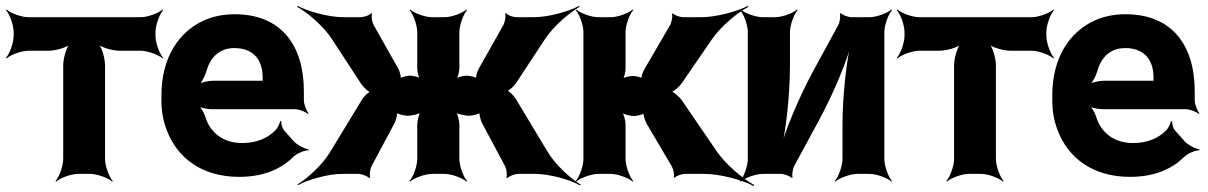

<svg xmlns="http://www.w3.org/2000/svg" viewBox="-31 -586 4071 647"><path d="M493 -465V-478C493 -502 507 -539 519 -552L517 -554C504 -542 467 -528 443 -528H65C41 -528 4 -542 -9 -554L-11 -552C1 -539 15 -502 15 -478V-465C15 -441 1 -404 -11 -391L-9 -389C4 -401 41 -415 65 -415H132C156 -415 196 -426 208 -439L206 -441C193 -429 182 -389 182 -365V-50C182 -26 168 11 156 24L158 26C171 14 208 0 232 0H273C297 0 334 14 347 26L349 24C337 11 323 -26 323 -50V-365C323 -389 312 -429 299 -441L297 -439C309 -426 349 -415 373 -415H443C467 -415 504 -401 517 -389L519 -391C507 -404 493 -441 493 -465Z M760 -538C722 -538 688 -531 658 -518C570 -479 513 -390 513 -265V-246C513 -211 519 -178 531 -147C566 -55 648 10 775 10C856 10 916 -16 957 -57C969 -69 996 -80 1008 -79L1009 -83C996 -84 969 -98 958 -111L927 -146C920 -154 916 -169 917 -177L913 -178C912 -170 904 -153 896 -146C870 -120 833 -104 785 -104C720 -104 677 -140 661 -192C657 -206 645 -226 636 -233L634 -229C643 -223 667 -218 683 -218H963C977 -218 999 -209 1007 -202L1009 -204C1002 -212 993 -234 993 -248V-278C993 -434 916 -538 760 -538ZM854 -326V-320C854 -317 854 -311 856 -310L858 -312C857 -314 851 -314 848 -314H688C671 -314 644 -308 634 -301L637 -297C647 -305 659 -328 664 -344C676 -389 705 -424 759 -424C820 -424 854 -387 854 -326Z M1594 -170 1671 -26C1676 -17 1679 6 1675 12L1679 14C1683 8 1705 0 1715 0H1772C1822 0 1891 20 1924 39L1926 36C1893 17 1840 -31 1814 -75L1707 -253C1701 -263 1683 -282 1674 -282V-278C1683 -278 1702 -297 1708 -306L1806 -455C1834 -498 1889 -544 1922 -563L1920 -566C1887 -548 1818 -528 1767 -528H1709C1699 -528 1678 -535 1674 -542L1671 -540C1675 -533 1670 -511 1666 -503L1582 -354C1577 -346 1571 -324 1574 -319L1577 -321C1574 -326 1552 -331 1543 -331C1531 -331 1509 -326 1503 -319L1505 -317C1512 -323 1517 -345 1517 -357V-478C1517 -502 1531 -539 1543 -552L1541 -554C1528 -542 1491 -528 1467 -528H1425C1401 -528 1364 -542 1351 -554L1349 -552C1361 -539 1375 -502 1375 -478V-357C1375 -344 1380 -323 1386 -317L1389 -320C1383 -326 1362 -331 1350 -331C1341 -331 1319 -326 1316 -321L1319 -319C1322 -324 1316 -346 1312 -353L1228 -502C1223 -511 1219 -533 1223 -540L1220 -542C1216 -535 1195 -528 1185 -528H1127C1075 -528 1006 -548 972 -566L970 -563C1004 -545 1059 -498 1087 -455L1187 -302C1193 -293 1212 -274 1221 -274V-278C1212 -278 1193 -259 1188 -249L1081 -73C1055 -30 1004 16 972 35L973 38C1006 20 1073 0 1122 0H1177C1187 0 1209 8 1213 14L1217 12C1213 6 1216 -17 1221 -26L1298 -170C1303 -179 1310 -204 1306 -210L1302 -208C1306 -202 1332 -196 1342 -196H1344C1358 -196 1384 -202 1392 -210L1389 -213C1381 -205 1375 -179 1375 -165V-50C1375 -26 1361 11 1349 24L1351 26C1364 14 1401 0 1425 0H1467C1491 0 1528 14 1541 26L1543 24C1531 11 1517 -26 1517 -50V-165C1517 -179 1511 -205 1503 -213L1500 -210C1508 -202 1534 -196 1549 -196H1550C1560 -196 1586 -202 1590 -208L1586 -210C1582 -204 1589 -179 1594 -170Z M2147 -171 2233 -25C2238 -16 2243 5 2239 11L2243 13C2246 7 2267 0 2277 0H2342C2397 0 2472 21 2509 41L2510 37C2474 18 2414 -32 2383 -78L2266 -249C2259 -259 2237 -279 2228 -279V-275C2237 -275 2259 -295 2266 -305L2369 -455C2399 -498 2456 -545 2491 -563L2489 -566C2454 -548 2384 -528 2331 -528H2271C2261 -528 2240 -535 2237 -541L2233 -539C2237 -533 2232 -511 2228 -503L2140 -352C2135 -344 2128 -324 2131 -318L2135 -320C2132 -326 2110 -330 2102 -330C2090 -330 2069 -325 2063 -319L2066 -316C2072 -322 2077 -343 2077 -355V-478C2077 -502 2091 -539 2103 -552L2101 -554C2088 -542 2051 -528 2027 -528H1985C1961 -528 1924 -542 1911 -554L1909 -552C1921 -539 1935 -502 1935 -478V-50C1935 -26 1921 11 1909 24L1911 26C1924 14 1961 0 1985 0H2027C2051 0 2088 14 2101 26L2103 24C2091 11 2077 -26 2077 -50V-167C2077 -180 2071 -203 2064 -210L2062 -208C2069 -201 2092 -195 2105 -195C2114 -195 2138 -200 2142 -206L2138 -208C2135 -202 2143 -179 2147 -171Z M2794 -502 2709 -346C2663 -261 2614 -146 2596 -75L2600 -74C2618 -145 2631 -269 2631 -366V-478C2631 -502 2645 -539 2657 -552L2655 -554C2642 -542 2605 -528 2581 -528H2539C2515 -528 2478 -542 2465 -554L2463 -552C2475 -539 2489 -502 2489 -478V-50C2489 -26 2475 11 2463 24L2465 26C2478 14 2515 0 2539 0H2601C2611 0 2633 8 2637 14L2640 12C2637 6 2640 -17 2645 -26L2730 -183C2776 -268 2825 -383 2842 -453L2839 -454C2821 -384 2808 -260 2808 -163V-50C2808 -26 2794 11 2782 24L2784 26C2797 14 2834 0 2858 0H2899C2923 0 2960 14 2973 26L2975 24C2963 11 2949 -26 2949 -50V-478C2949 -502 2963 -539 2975 -552L2973 -554C2960 -542 2923 -528 2899 -528H2838C2828 -528 2806 -536 2802 -542L2799 -540C2802 -533 2799 -511 2794 -502Z M3495 -465V-478C3495 -502 3509 -539 3521 -552L3519 -554C3506 -542 3469 -528 3445 -528H3067C3043 -528 3006 -542 2993 -554L2991 -552C3003 -539 3017 -502 3017 -478V-465C3017 -441 3003 -404 2991 -391L2993 -389C3006 -401 3043 -415 3067 -415H3134C3158 -415 3198 -426 3210 -439L3208 -441C3195 -429 3184 -389 3184 -365V-50C3184 -26 3170 11 3158 24L3160 26C3173 14 3210 0 3234 0H3275C3299 0 3336 14 3349 26L3351 24C3339 11 3325 -26 3325 -50V-365C3325 -389 3314 -429 3301 -441L3299 -439C3311 -426 3351 -415 3375 -415H3445C3469 -415 3506 -401 3519 -389L3521 -391C3509 -404 3495 -441 3495 -465Z M3762 -538C3724 -538 3690 -531 3660 -518C3572 -479 3515 -390 3515 -265V-246C3515 -211 3521 -178 3533 -147C3568 -55 3650 10 3777 10C3858 10 3918 -16 3959 -57C3971 -69 3998 -80 4010 -79L4011 -83C3998 -84 3971 -98 3960 -111L3929 -146C3922 -154 3918 -169 3919 -177L3915 -178C3914 -170 3906 -153 3898 -146C3872 -120 3835 -104 3787 -104C3722 -104 3679 -140 3663 -192C3659 -206 3647 -226 3638 -233L3636 -229C3645 -223 3669 -218 3685 -218H3965C3979 -218 4001 -209 4009 -202L4011 -204C4004 -212 3995 -234 3995 -248V-278C3995 -434 3918 -538 3762 -538ZM3856 -326V-320C3856 -317 3856 -311 3858 -310L3860 -312C3859 -314 3853 -314 3850 -314H3690C3673 -314 3646 -308 3636 -301L3639 -297C3649 -305 3661 -328 3666 -344C3678 -389 3707 -424 3761 -424C3822 -424 3856 -387 3856 -326Z"/></svg>

Font: Asimov
Style: Edge
Weight: 500
Designer: Google
Version: Version 2.000980: 2014